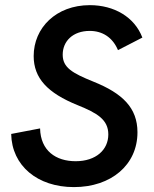

<svg xmlns="http://www.w3.org/2000/svg" viewBox="-20 -732 612 764"><path d="M274 12.5C422.5 12.5 527 -76 527 -205.5C527 -303 467.5 -360.5 352 -407C266.5 -441.5 229.5 -463.5 229.5 -514.5C229.5 -568 270 -609 337 -609C387.5 -609 428 -583.5 449.5 -532.5L546.5 -582.5C515.5 -664 434.5 -711.5 337.5 -711.5C203 -711.5 114 -621 114 -509C114 -421 169 -362 289 -313.5C367 -282 411 -256 411 -197C411 -136 362 -90.5 281 -90.5C202.5 -90.5 141.5 -132 139.5 -221L24.5 -199C27 -72.5 129 12.5 274 12.5Z"/></svg>

Font: HK Grotesk SemiBold
Style: Italic
Weight: 600
Italic angle: -16°
Designer: Alfredo Marco Pradil
Foundry: Hanken Design Co.
Version: Version 3.001;FEAKit 1.0